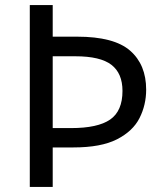

<svg xmlns="http://www.w3.org/2000/svg" viewBox="-20 -734 645 754"><path d="M554 -382Q554 -322 528 -270.5Q502 -219 439.5 -187Q377 -155 268 -155H187V0H97V-714H187V-590H283Q428 -590 491 -535Q554 -480 554 -382ZM259 -231Q364 -231 412.5 -264.5Q461 -298 461 -377Q461 -446 417.5 -479.5Q374 -513 276 -513H187V-231Z"/></svg>

Font: Noto Sans Tai Le
Style: Regular
Weight: 400
Designer: Monotype Design Team
Foundry: Monotype Imaging Inc.
Version: Version 2.002; ttfautohint (v1.8.4.7-5d5b)